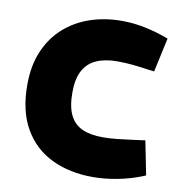

<svg xmlns="http://www.w3.org/2000/svg" viewBox="-81 -785 819 869"><g transform="rotate(10 329.0 -350.5)"><path d="M402 9Q295 9 213 -30.5Q131 -70 84.5 -150Q38 -230 38 -351Q38 -439 66.5 -506Q95 -573 146 -618.5Q197 -664 264.5 -687Q332 -710 410 -710Q464 -710 517 -699Q570 -688 618 -670L627 -667L593 -510L568 -513Q528 -519 492.5 -522.5Q457 -526 421 -526Q365 -526 325.5 -508.5Q286 -491 265.5 -453Q245 -415 245 -352Q245 -287 264 -248.5Q283 -210 320.5 -193Q358 -176 415 -176Q446 -176 483.5 -180Q521 -184 565 -190L608 -196L639 -40L622 -33Q571 -13 513.5 -2Q456 9 402 9Z"/></g></svg>

Font: REM ExtraBold
Style: Regular
Weight: 800
Designer: Octavio Pardo
Foundry: Ashler Design
Version: Version 1.005;gftools[0.9.28]